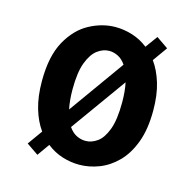

<svg xmlns="http://www.w3.org/2000/svg" viewBox="-84 -603 718 705"><g transform="rotate(15 275.0 -250.0)"><path d="M71.5 -15.5 111.5 -71.5Q89 -102.5 75.8 -147Q62.5 -191.5 62.5 -251Q62.5 -345.5 94.2 -402.8Q126 -460 174.5 -486Q223 -512 273.5 -512Q305.5 -512 337.5 -502Q369.5 -492 397 -470.5L430.5 -516.5L475.5 -485.5L436 -430Q458.5 -399 472 -354.8Q485.5 -310.5 485.5 -251Q485.5 -180 466.8 -130Q448 -80 417.2 -49Q386.5 -18 349 -3.5Q311.5 11 273.5 11Q241.5 11 209.5 1Q177.5 -9 149.5 -31L116.5 15.5ZM179 -251Q179 -208 186 -175.5L336.5 -386Q323.5 -405 307 -413.2Q290.5 -421.5 273.5 -421.5Q250.5 -421.5 229 -405.8Q207.5 -390 193.2 -352.8Q179 -315.5 179 -251ZM273.5 -79.5Q296.5 -79.5 318 -94.8Q339.5 -110 353.5 -147.5Q367.5 -185 367.5 -251Q367.5 -293 360.5 -325.5L209.5 -115Q223 -95.5 239.8 -87.5Q256.5 -79.5 273.5 -79.5Z"/></g></svg>

Font: Trispace SemiCondensed Medium
Style: Regular
Weight: 500
Width: 4
Designer: Tyler Finck
Foundry: Etcetera Type Company
Version: Version 1.210; ttfautohint (v1.8.3)